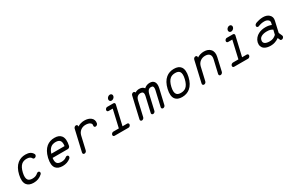

<svg xmlns="http://www.w3.org/2000/svg" viewBox="154 -1865 4731 3115"><g transform="rotate(-30 2520.0 -307.0)"><path d="M351 -462Q455 -462 489 -391Q494 -382 491 -371Q488 -356 475.5 -346Q463 -336 448 -336Q430 -336 423 -351Q403 -393 335 -393Q277 -393 240 -363Q193 -324 171 -229.5Q149 -135 179 -96Q202 -66 260 -66Q323 -66 361 -102Q374 -115 391 -115Q405 -115 413 -105Q421 -95 418 -80Q415 -67 404 -58Q339 3 244 3Q157 3 118 -47Q73 -106 101.5 -229.5Q130 -353 202 -412Q264 -462 351 -462Z M894 -462Q895 -462 895 -462Q982 -462 1020 -411Q1064 -352 1036 -229Q1032 -214 1019.5 -204Q1007 -194 993 -194H708Q698 -126 722 -95Q745 -66 803 -66Q861 -66 897 -96Q910 -107 925 -107Q939 -107 947 -96.5Q955 -86 951 -72Q948 -57 935 -47Q873 3 787 3Q700 3 661 -46Q617 -103 643 -222Q643 -225 644 -228.5Q645 -232 646 -236Q675 -354 745 -412Q807 -462 894 -462ZM878 -393Q820 -393 784 -363Q746 -332 724 -263H972Q982 -331 959 -362Q936 -393 878 -393Z M1299 -462Q1314 -462 1321.5 -452Q1329 -442 1326 -427L1325 -424Q1384 -462 1454 -462Q1530 -462 1574 -427Q1598 -409 1608 -381Q1618 -353 1611 -320Q1607 -305 1594.5 -295Q1582 -285 1567.5 -285Q1553 -285 1545.5 -295Q1538 -305 1541 -320Q1548 -350 1523 -369Q1493 -392 1438 -392Q1385 -392 1345 -362Q1304 -331 1291 -275L1235 -33L1234 -30Q1231 -15 1218.5 -5Q1206 5 1191.5 5Q1177 5 1169 -5Q1161 -15 1165 -30V-33L1221 -275Q1221 -275 1256 -427Q1260 -442 1272 -452Q1284 -462 1299 -462Z M1987 -604.5Q2005 -619 2025.5 -619Q2046 -619 2057 -604.5Q2068 -590 2063.5 -569.5Q2059 -549 2041 -534.5Q2023 -520 2002.5 -520Q1982 -520 1971 -534.5Q1960 -549 1964.5 -569.5Q1969 -590 1987 -604.5ZM1891 -468H2004Q2019 -468 2026.5 -458Q2034 -448 2031 -434L1947 -71H2034Q2048 -71 2056 -61Q2064 -51 2060.5 -36.5Q2057 -22 2044.5 -11.5Q2032 -1 2017 -2H1760Q1745 -1 1737 -11.5Q1729 -22 1732.5 -36.5Q1736 -51 1749 -61Q1762 -71 1776 -71H1878L1953 -399H1875Q1861 -399 1853 -409Q1845 -419 1848.5 -433.5Q1852 -448 1864.5 -458.5Q1877 -469 1891 -468Z M2375 -462Q2375 -462 2376 -462Q2387 -462 2394.5 -455.5Q2402 -449 2403 -439Q2442 -462 2481 -462Q2542 -462 2570 -426Q2570 -426 2574 -420Q2574 -421 2575.5 -422Q2577 -423 2578 -424Q2621 -462 2679 -462Q2737 -462 2762 -425Q2789 -385 2772 -308L2707 -30Q2704 -15 2691.5 -5Q2679 5 2664.5 5Q2650 5 2642 -5Q2634 -15 2638 -30L2702 -308Q2713 -358 2700 -378Q2690 -392 2663 -392Q2635 -392 2619 -377Q2596 -357 2584 -308L2520 -30Q2517 -15 2504.5 -5Q2492 5 2477.5 5Q2463 5 2455 -5Q2447 -15 2451 -30L2515 -308Q2526 -356 2510 -376Q2498 -392 2465 -392Q2434 -392 2409.5 -372Q2385 -352 2375 -308L2311 -30Q2307 -15 2294.5 -5Q2282 5 2267.5 5Q2253 5 2245.5 -5Q2238 -15 2241 -30L2305 -308Q2305 -308 2333 -427Q2336 -442 2348.5 -452Q2361 -462 2375 -462Z M3258 -412Q3303 -352 3274.5 -229Q3246 -106 3174 -47Q3112 3 3025 3Q2938 3 2900 -47Q2855 -106 2883.5 -229.5Q2912 -353 2984 -412Q3045 -462 3132.5 -462Q3220 -462 3258 -412ZM3117 -393Q3058 -393 3022 -363Q2975 -324 2953 -229.5Q2931 -135 2961 -96Q2983 -66 3041 -66Q3099 -66 3136 -96Q3183 -135 3205 -229.5Q3227 -324 3198 -363Q3175 -393 3117 -393Z M3539 -462Q3554 -462 3561.5 -452Q3569 -442 3566 -427L3565 -424Q3624 -462 3694 -462Q3774 -462 3815 -416Q3861 -365 3840 -275L3784 -30Q3780 -15 3767.5 -5Q3755 5 3740.5 5Q3726 5 3718.5 -5Q3711 -15 3714 -30L3771 -275Q3784 -334 3757 -364Q3732 -392 3678 -392Q3625 -392 3585 -362Q3544 -331 3531 -275L3475 -33L3474 -30Q3471 -15 3458.5 -5Q3446 5 3431.5 5Q3417 5 3409 -5Q3401 -15 3405 -30V-33L3461 -275Q3461 -275 3496 -427Q3500 -442 3512 -452Q3524 -462 3539 -462Z M4227 -604.5Q4245 -619 4265.5 -619Q4286 -619 4297 -604.5Q4308 -590 4303.5 -569.5Q4299 -549 4281 -534.5Q4263 -520 4242.5 -520Q4222 -520 4211 -534.5Q4200 -549 4204.5 -569.5Q4209 -590 4227 -604.5ZM4131 -468H4244Q4259 -468 4266.5 -458Q4274 -448 4271 -434L4187 -71H4274Q4288 -71 4296 -61Q4304 -51 4300.5 -36.5Q4297 -22 4284.5 -11.5Q4272 -1 4257 -2H4000Q3985 -1 3977 -11.5Q3969 -22 3972.5 -36.5Q3976 -51 3989 -61Q4002 -71 4016 -71H4118L4193 -399H4115Q4101 -399 4093 -409Q4085 -419 4088.5 -433.5Q4092 -448 4104.5 -458.5Q4117 -469 4131 -468Z M4803 -465Q4872 -465 4913 -429Q4961 -387 4945 -319L4924 -227L4899 -117Q4900 -113 4903 -106Q4906 -99 4912.5 -84.5Q4919 -70 4923.5 -60.5Q4928 -51 4927 -51Q4932 -42 4929 -31Q4926 -17 4913.5 -6.5Q4901 4 4886 4Q4867 4 4861 -12L4843 -52Q4769 0 4687 0Q4610 0 4566 -32Q4540 -51 4529 -83Q4518 -115 4527 -155Q4537 -195 4564 -226.5Q4591 -258 4626 -275Q4683 -304 4757 -304Q4820 -304 4867 -283L4876 -319Q4883 -351 4859 -372Q4833 -395 4787 -395Q4758 -395 4731 -389.5Q4704 -384 4692 -379L4680 -373Q4670 -369 4661 -369Q4647 -369 4639 -379Q4631 -389 4634 -403Q4639 -424 4659 -434Q4666 -437 4678.5 -442.5Q4691 -448 4729 -456.5Q4767 -465 4803 -465ZM4741 -234Q4686 -234 4646 -215Q4625 -204 4613.5 -191Q4602 -178 4597 -155Q4587 -113 4616.5 -91.5Q4646 -70 4703 -70Q4745 -70 4772.5 -82Q4800 -94 4829 -119L4850 -206Q4826 -221 4803 -227.5Q4780 -234 4741 -234Z"/></g></svg>

Font: Brass Mono
Style: Italic
Weight: 400
Italic angle: -13°
Monospace: yes
Version: Version 1.100; ttfautohint (v1.8.3) -l 8 -r 50 -G 200 -x 14 